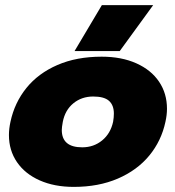

<svg xmlns="http://www.w3.org/2000/svg" viewBox="-20 -717 687 752"><path d="M379 -697H580L449 -517H272ZM15 -188Q15 -213 21 -240Q37 -315 83.5 -372.5Q130 -430 205 -462.5Q280 -495 378 -495Q456 -495 514 -469Q572 -443 603 -397Q634 -351 634 -291Q634 -267 628 -240Q612 -165 564.5 -107.5Q517 -50 441.5 -17.5Q366 15 269 15Q193 15 135.5 -10.5Q78 -36 46.5 -82Q15 -128 15 -188ZM423 -240Q426 -257 426 -272Q426 -305 407 -322Q388 -339 345 -339Q300 -339 267.5 -312.5Q235 -286 226 -240Q222 -218 222 -208Q222 -140 302 -140Q347 -140 380 -167Q413 -194 423 -240Z"/></svg>

Font: Prompt ExtraBold
Style: Italic
Weight: 800
Italic angle: -12°
Designer: Katatrad Team
Foundry: CadsonDemak
Version: Version 1.001